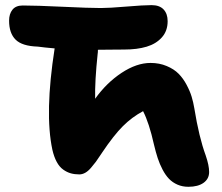

<svg xmlns="http://www.w3.org/2000/svg" viewBox="-20 -677 856 741"><path d="M459 -485.8Q442.4 -485.8 408.7 -485.4Q375 -484.9 357.9 -484.9Q357.9 -474.1 356.9 -469.2Q345.7 -363.8 347.2 -295.9Q391.1 -357.4 449.2 -395.8Q507.3 -434.1 561 -434.1Q595.2 -434.1 623.5 -422.1Q651.9 -410.2 669.4 -392.3Q687 -374.5 700.2 -349.6Q713.4 -324.7 719.7 -303.5Q726.1 -282.2 730 -258.8Q748 -147.5 773.9 -77.1Q787.1 -38.6 787.1 -13.2Q787.1 13.2 765.6 28.6Q744.1 43.9 707 43.9Q684.1 43.9 665 35.6Q646 27.3 632.3 13.2Q618.7 -1 607.4 -22.5Q596.2 -43.9 588.6 -66.9Q581.1 -89.8 574.2 -119.1Q555.7 -202.1 532.2 -248Q489.3 -225.1 454.1 -189.9Q418.9 -154.8 374 -87.9Q372.6 -85.4 369.1 -80.6Q356.9 -62 349.9 -52.5Q342.8 -43 331.3 -29.5Q319.8 -16.1 308.6 -10Q297.4 -3.9 286.1 -3.9Q268.1 -3.9 253.2 -8.1Q238.3 -12.2 223.9 -22.5Q209.5 -32.7 199 -52Q188.5 -71.3 182.1 -99.1Q151.9 -240.7 190.9 -490.2Q149.9 -493.7 126 -497.1Q65.4 -499 40.3 -523.9Q15.1 -548.8 15.1 -597.2Q15.1 -623.5 28.1 -639.6Q41 -655.8 67.9 -655.8Q119.6 -655.8 221.9 -650.9Q324.2 -646 369.1 -646Q401.4 -646 467.5 -651.6Q533.7 -657.2 564.9 -657.2Q595.7 -657.2 611.3 -640.6Q627 -624 627 -595.2Q627 -557.6 604.7 -532.7Q582.5 -507.8 545.9 -496.8Q509.3 -485.8 459 -485.8Z"/></svg>

Font: Shantell Sans Irregular Bouncy
Style: Regular
Weight: 800
Designer: Stephen Nixon, Anya Danilova, Shantell Martin
Foundry: Arrow Type
Version: Version 1.006;[9816181b4]